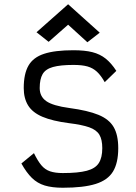

<svg xmlns="http://www.w3.org/2000/svg" viewBox="-20 -868 640 902"><path d="M275 14Q225 14 190.2 3.5Q155.5 -7 129.8 -32.2Q104 -57.5 80.5 -100L139.5 -148.5Q157 -112.5 174 -92Q191 -71.5 215 -63.2Q239 -55 275 -55Q347.5 -55 387.8 -65.8Q428 -76.5 444.2 -102Q460.5 -127.5 460.5 -172Q460.5 -212.5 446.8 -235.2Q433 -258 399 -270Q365 -282 303.5 -289.5Q226.5 -299.5 179.8 -319.2Q133 -339 112.2 -372.5Q91.5 -406 91.5 -454.5Q91.5 -521 113.8 -559.8Q136 -598.5 187 -615.2Q238 -632 325 -632Q378 -632 413.8 -623Q449.5 -614 476.2 -592.8Q503 -571.5 526.5 -535L472 -482Q454 -514 435.2 -531.2Q416.5 -548.5 391 -555.8Q365.5 -563 325 -563Q263.5 -563 228.8 -553.2Q194 -543.5 180.2 -519.8Q166.5 -496 166.5 -454.5Q166.5 -414.5 197.5 -392.8Q228.5 -371 306.5 -360.5Q392.5 -349 442.5 -328.5Q492.5 -308 514 -271Q535.5 -234 535.5 -172Q535.5 -102.5 510.8 -62Q486 -21.5 429.2 -3.8Q372.5 14 275 14ZM390.5 -669.5 300 -752 208.5 -671.5 151.5 -716.5 300 -848 448.5 -714.5Z"/></svg>

Font: Victor Mono Thin
Style: Regular
Weight: 100
Monospace: yes
Designer: Rune Bjørnerås
Version: Version 1.561;gftools[0.9.30]